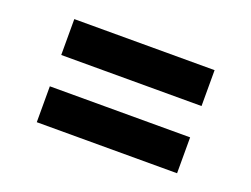

<svg xmlns="http://www.w3.org/2000/svg" viewBox="-62 -617 723 553"><g transform="rotate(20 300.0 -340.0)"><path d="M515 -388H85V-498H515ZM85 -182V-292H515V-182Z"/></g></svg>

Font: Iosevka Etoile Extrabold
Style: Regular
Weight: 800
Designer: Belleve Invis
Foundry: Belleve Invis
Version: Version 22.1.2; ttfautohint (v1.8.4)